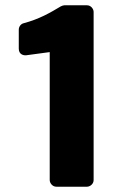

<svg xmlns="http://www.w3.org/2000/svg" viewBox="-20 -681 446 726"><path d="M168 0C168 11 178 25 193 25H309C320 25 334 15 334 0V-636C334 -647 324 -661 309 -661H223C220 -661 214 -659 210 -657C170 -633 129 -609 69 -593C60 -591 51 -581 51 -569V-497C51 -475 69 -471 79 -472L168 -484Z"/></svg>

Font: Falling Sky
Style: Blk
Weight: 900
Designer: Paul D. Hunt
Foundry: Adobe Systems Incorporated
Version: Version 1.02